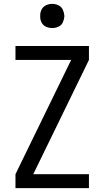

<svg xmlns="http://www.w3.org/2000/svg" viewBox="-20 -973 540 993"><path d="M60 0V-72L348 -663H60V-735H440V-663L152 -72H440V0ZM250 -828Q233 -828 217.5 -835Q202 -842 194.5 -857.5Q187 -873 188 -890Q187 -907 194.5 -922.5Q202 -938 217.5 -945.5Q233 -953 250 -953Q267 -953 282.5 -945.5Q298 -938 305 -922.5Q312 -907 313 -890Q312 -873 305 -857.5Q298 -842 282.5 -835Q267 -828 250 -828Z"/></svg>

Font: Iosevka SS08
Style: Regular
Weight: 400
Monospace: yes
Designer: Belleve Invis
Foundry: Belleve Invis
Version: 2.1.0; ttfautohint (v1.8.2)